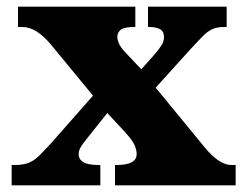

<svg xmlns="http://www.w3.org/2000/svg" viewBox="-20 -556 736 576"><path d="M15 0V-61H24Q48 -61 64.5 -67Q81 -73 96 -87.5Q111 -102 132 -125L259 -269L133 -422Q89 -475 47 -475H34V-536H386V-475H382Q352 -475 342 -466.5Q332 -458 332 -446Q332 -436 337 -425Q342 -414 355 -400L404 -348L443 -392Q455 -406 463.5 -418.5Q472 -431 472 -444Q472 -462 460 -468.5Q448 -475 428 -475H424V-536H660V-475H651Q632 -475 618 -469Q604 -463 589.5 -448.5Q575 -434 552 -409L447 -293L594 -114Q638 -61 674 -61H687V0H325V-61H330Q390 -61 390 -94Q390 -105 384 -120Q378 -135 352 -163L302 -217L239 -138Q230 -127 223 -116Q216 -105 216 -94Q216 -78 230 -69.5Q244 -61 277 -61H281V0Z"/></svg>

Font: Noto Serif Myanmar Black
Style: Regular
Weight: 900
Designer: Ben Mitchell and the Monotype Design Team
Foundry: Monotype Imaging Inc.
Version: Version 2.106; ttfautohint (v1.8.4.7-5d5b)